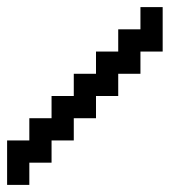

<svg xmlns="http://www.w3.org/2000/svg" viewBox="-20 -520 540 540"><path d="M0 -125H62.5V-187.5H125V-250H187.5V-312.5H250V-375H312.5V-437.5H375V-500H437.5V-375H375V-312.5H312.5V-250H250V-187.5H187.5V-125H125V-62.5H62.5V0H0Z"/></svg>

Font: NeoDunggeunmo Pro
Style: Regular
Weight: 400
Version: Version 1.020